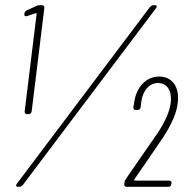

<svg xmlns="http://www.w3.org/2000/svg" viewBox="-20 -720 730 740"><path d="M84 -280H91C96 -280 101 -284 102 -290L151 -690C151 -696 148 -700 142 -700H132C128 -700 124 -699 120 -697L83 -680C77 -677 75 -673 74 -668V-665C73 -659 77 -656 84 -658L117 -669C119 -670 122 -668 121 -665L75 -290C75 -284 78 -280 84 -280ZM558 -693 45 -12C40 -5 42 0 49 0H55C60 0 64 -3 68 -7L581 -688C586 -695 585 -700 577 -700H571C566 -700 562 -697 558 -693ZM498 -29C537 -86 575 -140 611 -194C642 -243 661 -285 665 -323C673 -386 643 -425 593 -425C544 -425 505 -385 497 -324L494 -306C494 -300 497 -296 503 -296H511C516 -296 521 -300 522 -306L524 -324C529 -370 555 -400 589 -400C624 -400 644 -370 638 -323C634 -292 618 -252 586 -205C546 -148 506 -89 465 -30C462 -26 460 -21 460 -17L459 -10C458 -4 462 0 468 0H630C635 0 640 -4 640 -10L641 -14C642 -20 638 -24 632 -24H501C498 -24 496 -26 498 -29Z"/></svg>

Font: Barlow Condensed Thin
Style: Italic
Weight: 250
Width: 3
Italic angle: -7°
Designer: Jeremy Tribby
Foundry: Tribby Type
Version: Version 1.422;hotconv 1.0.109;makeotfexe 2.5.65596